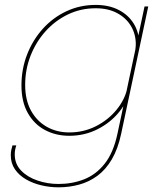

<svg xmlns="http://www.w3.org/2000/svg" viewBox="-20 -558 680 801"><path d="M224 223.5Q188 223.5 152.8 215.2Q117.5 207 88.5 190.2Q59.5 173.5 42.2 148.2Q25 123 25 89.5Q25 78.5 27 68.2Q29 58 32 48.5H48Q44.5 59 43 68Q41.5 77 41.5 86Q41.5 126 68 153.5Q94.5 181 136.5 195.2Q178.5 209.5 224 209.5Q281 209.5 330.5 190.2Q380 171 416.5 125.2Q453 79.5 470 0L583 -531H598.5L485.5 0Q472 63.5 446.5 106.8Q421 150 386.2 175.5Q351.5 201 310.2 212.2Q269 223.5 224 223.5ZM269 8.5Q213 8.5 167.8 -15.5Q122.5 -39.5 96 -86.5Q69.5 -133.5 69.5 -201.5Q69.5 -270 93 -330.5Q116.5 -391 158.5 -437.8Q200.5 -484.5 257 -511Q313.5 -537.5 379 -537.5Q435 -537.5 475.8 -516.2Q516.5 -495 538.5 -458.5Q560.5 -422 560.5 -377Q560.5 -366 558.5 -350.2Q556.5 -334.5 554 -327.5H540Q542.5 -335.5 544.5 -350Q546.5 -364.5 546.5 -374Q546.5 -415.5 526.5 -449.2Q506.5 -483 469 -503.2Q431.5 -523.5 379 -523.5Q317 -523.5 263.5 -497.8Q210 -472 170 -427.5Q130 -383 107.5 -325.5Q85 -268 85 -204Q85 -141 109.2 -96.8Q133.5 -52.5 175.2 -29Q217 -5.5 269 -5.5Q329 -5.5 380.2 -31.5Q431.5 -57.5 466.2 -100Q501 -142.5 511.5 -191.5H526Q514.5 -137.5 478 -92Q441.5 -46.5 387.2 -19Q333 8.5 269 8.5Z"/></svg>

Font: Epilogue Thin
Style: Italic
Weight: 250
Italic angle: -12°
Designer: Tyler Finck
Foundry: Etcetera Type Co
Version: Version 2.112